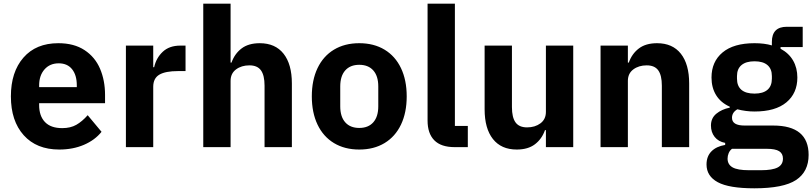

<svg xmlns="http://www.w3.org/2000/svg" viewBox="-20 -797 4400 1040"><path d="M39 -275Q39 -407 107 -485Q175 -563 296 -563Q381 -563 438 -525.5Q495 -488 522 -424.5Q549 -361 549 -283V-238H192V-228Q192 -169 223.5 -136Q255 -103 317 -103Q362 -103 393.5 -121Q425 -139 455 -173L530 -83Q494 -38 434.5 -12.5Q375 13 301 13Q178 13 108.5 -64.5Q39 -142 39 -275ZM192 -325H396V-335Q396 -390 370.5 -422Q345 -454 298 -454Q250 -454 221 -421Q192 -388 192 -334Z M662 0V-550H810V-433H815Q826 -483 861.5 -516.5Q897 -550 957 -550H985V-412H945Q876 -412 843 -392.5Q810 -373 810 -327V0Z M1081 0V-777H1229V-458H1234Q1251 -506 1288.5 -534.5Q1326 -563 1387 -563Q1471 -563 1516 -506Q1561 -449 1561 -345V0H1413V-333Q1413 -389 1393.5 -416Q1374 -443 1331 -443Q1288 -443 1258.5 -421Q1229 -399 1229 -359V0Z M1669 -275Q1669 -363 1700 -428Q1731 -493 1789 -528Q1847 -563 1926 -563Q2005 -563 2063 -528Q2121 -493 2152 -428Q2183 -363 2183 -275Q2183 -187 2152 -122Q2121 -57 2063 -22Q2005 13 1926 13Q1847 13 1789 -22Q1731 -57 1700 -122Q1669 -187 1669 -275ZM2029 -221V-329Q2029 -385 2002 -415.5Q1975 -446 1926 -446Q1877 -446 1850 -415.5Q1823 -385 1823 -329V-221Q1823 -165 1850 -134.5Q1877 -104 1926 -104Q1975 -104 2002 -134.5Q2029 -165 2029 -221Z M2443 0Q2369 0 2332.5 -37Q2296 -74 2296 -144V-777H2444V-115H2514V0Z M2605 -205V-550H2753V-217Q2753 -161 2772.5 -134Q2792 -107 2835 -107Q2878 -107 2907.5 -129Q2937 -151 2937 -191V-550H3085V0H2937V-92H2932Q2915 -44 2877.5 -15.5Q2840 13 2779 13Q2695 13 2650 -44Q2605 -101 2605 -205Z M3233 0V-550H3381V-458H3386Q3403 -506 3440.5 -534.5Q3478 -563 3539 -563Q3623 -563 3668 -506Q3713 -449 3713 -345V0H3565V-333Q3565 -389 3545.5 -416Q3526 -443 3483 -443Q3440 -443 3410.5 -421Q3381 -399 3381 -359V0Z M3807 94Q3807 50 3833.5 23Q3860 -4 3908 -12V-23Q3871 -30 3851 -55.5Q3831 -81 3831 -117Q3831 -157 3860 -181Q3889 -205 3933 -214V-219Q3884 -241 3859 -281.5Q3834 -322 3834 -377Q3834 -463 3894 -513Q3954 -563 4067 -563Q4121 -563 4161 -551V-570Q4161 -652 4242 -652H4328V-542H4208V-533Q4253 -509 4276 -469Q4299 -429 4299 -377Q4299 -292 4239.5 -242.5Q4180 -193 4067 -193Q4020 -193 3974 -205Q3945 -188 3945 -159Q3945 -117 4013 -117H4168Q4360 -117 4360 42Q4360 133 4292 178Q4224 223 4066 223Q3929 223 3868 190Q3807 157 3807 94ZM4161 -371V-385Q4161 -424 4137 -444.5Q4113 -465 4067 -465Q4021 -465 3996.5 -444.5Q3972 -424 3972 -385V-371Q3972 -331 3996 -310.5Q4020 -290 4067 -290Q4113 -290 4137 -310.5Q4161 -331 4161 -371ZM4102 125Q4164 125 4192.5 110Q4221 95 4221 62Q4221 35 4200.5 22Q4180 9 4133 9H3945Q3933 18 3927 32.5Q3921 47 3921 62Q3921 94 3948 109.5Q3975 125 4037 125Z"/></svg>

Font: IBM Plex Sans JP
Style: Bold
Weight: 700
Designer: Mike Abbink; Paul van der Laan; Pieter van Rosmalen; Wujin Sim; Yejin Wi; Jinhee Kim; Boomi Park; Yona Kim; Kichan Ma
Foundry: Sandoll Inc.
Version: Version 1.001